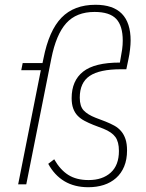

<svg xmlns="http://www.w3.org/2000/svg" viewBox="-20 -772 613 804"><path d="M512 -142Q512 -104 500 -75Q488 -46 466 -26.5Q444 -7 414.5 2.5Q385 12 350 12Q292 12 250 -13Q208 -38 182 -86L207 -105Q232 -61 266 -39.5Q300 -18 351 -18Q409 -18 443.5 -49Q478 -80 478 -140Q478 -178 463 -198.5Q448 -219 413 -233L371 -249Q351 -257 334 -266Q317 -275 305 -287.5Q293 -300 286.5 -318Q280 -336 280 -361Q280 -434 328 -472Q376 -510 482 -510L485 -527Q489 -547 491.5 -565.5Q494 -584 494 -602Q494 -664 466.5 -693Q439 -722 376 -722Q300 -722 257.5 -675Q215 -628 195 -527L90 0H56L151 -478H69L75 -508H158L162 -527Q185 -644 237.5 -698Q290 -752 380 -752Q527 -752 527 -602Q527 -587 524.5 -565Q522 -543 518 -525L509 -482H487Q397 -482 355.5 -454Q314 -426 314 -363Q314 -327 330.5 -309.5Q347 -292 380 -279L422 -263Q442 -255 458.5 -246Q475 -237 487 -223Q499 -209 505.5 -189.5Q512 -170 512 -142Z"/></svg>

Font: IBM Plex Sans Cond ExtLt
Style: Italic
Weight: 200
Width: 3
Italic angle: -11°
Designer: Mike Abbink, Paul van der Laan, Pieter van Rosmalen
Foundry: Bold Monday
Version: Version 1.3